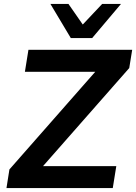

<svg xmlns="http://www.w3.org/2000/svg" viewBox="-20 -959 694 979"><path d="M13 0 28 -95 507 -640 514 -593H107L125 -705H654L639 -612L159 -66L152 -112H573L555 0ZM341 -765 237 -939H329L402 -834L501 -939H597L450 -765Z"/></svg>

Font: Nunito Sans 9pt
Style: Bold Italic
Weight: 700
Italic angle: -9°
Version: Version 3.101;gftools[0.9.27]